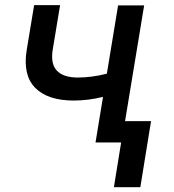

<svg xmlns="http://www.w3.org/2000/svg" viewBox="-20 -567 693 764"><path d="M553.6 -545.5 477.6 -84.9H581L538.4 177.9H433.2L462 0H360.1L389.9 -181.5Q330.6 -166.9 273.8 -166.9Q169.7 -166.9 119.9 -217.7Q70 -268.5 86.3 -368.3L115.8 -546.5H219.1L189.6 -368.3Q180.8 -312.1 206.9 -285.3Q233 -258.5 289.1 -258.5Q345.2 -258.5 405.2 -273.8L449.9 -545.5Z"/></svg>

Font: Karasuma Gothic
Style: Medium Italic
Weight: 500
Italic angle: 9.39998°
Designer: Rasmus Andersson / Ryoko Nishizuka
Foundry: Genbu
Version: Version 1.00